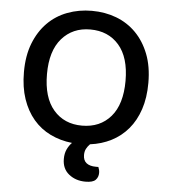

<svg xmlns="http://www.w3.org/2000/svg" viewBox="-56 -672 804 913"><g transform="rotate(5 346.5 -216.0)"><path d="M643 -304Q643 -233 624.5 -177.5Q606 -122 572.5 -82.5Q539 -43 493 -19.5Q447 4 392 11Q381 22 374.5 34.5Q368 47 368 64Q368 90 384 102.5Q400 115 429 115H441Q447 129 447 143Q447 163 434 176.5Q421 190 386 190Q339 190 306.5 164Q274 138 274 91Q274 65 283 45.5Q292 26 306 12Q250 6 202.5 -17Q155 -40 121 -80Q87 -120 68 -176Q49 -232 49 -304Q49 -382 72 -441Q95 -500 135 -540.5Q175 -581 229.5 -601.5Q284 -622 346 -622Q409 -622 463 -601.5Q517 -581 557 -540.5Q597 -500 620 -441Q643 -382 643 -304ZM534 -304Q534 -416 483 -474.5Q432 -533 346 -533Q262 -533 210.5 -474Q159 -415 159 -304Q159 -192 210 -133Q261 -74 346 -74Q432 -74 483 -133Q534 -192 534 -304Z"/></g></svg>

Font: Baloo Paaji 2 Medium
Style: Regular
Weight: 500
Designer: Shuchita Grover, Noopur Datye and Ek Type
Foundry: Ek Type
Version: Version 1.640;hotconv 1.0.111;makeotfexe 2.5.65597; ttfautoh